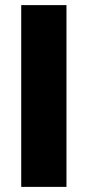

<svg xmlns="http://www.w3.org/2000/svg" viewBox="-20 -721 335 751"><path d="M63 10V-701H240V10Z"/></svg>

Font: Repo ExtraBold
Style: Bold
Weight: 700
Designer: Stefan Peev
Foundry: Context Ltd
Version: Version 1.502